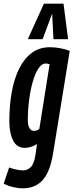

<svg xmlns="http://www.w3.org/2000/svg" viewBox="-41 -809 401 1049"><path d="M-21 195 9 106Q26 113 48.5 117.5Q71 122 85 122Q111 122 129 102Q147 82 154 29L161 -22Q144 -11 126.5 -6Q109 -1 95 -1Q51 -1 30.5 -41.5Q10 -82 10 -146Q10 -231 23 -304.5Q36 -378 63.5 -433.5Q91 -489 132.5 -520Q174 -551 232 -551Q261 -551 291 -545Q321 -539 340 -531L249 29Q233 129 192.5 174.5Q152 220 83 220Q62 220 34.5 214Q7 208 -21 195ZM230 -458Q218 -462 209 -462Q187 -462 169 -435Q151 -408 138 -362.5Q125 -317 118 -261.5Q111 -206 111 -151Q111 -124 120 -109Q129 -94 144 -94Q161 -94 174 -105ZM111 -595 199 -789H306L331 -595H251L244 -735L192 -595Z"/></svg>

Font: Georama ExtraCondensed SemiBold
Style: Italic
Weight: 600
Width: 2
Italic angle: -9°
Designer: Jean-Baptiste Levee
Foundry: Production Type
Version: Version 1.000